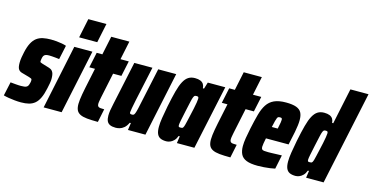

<svg xmlns="http://www.w3.org/2000/svg" viewBox="-100 -1104 2853 1474"><g transform="rotate(15 1327.0 -367.5)"><path d="M116 8Q93 8 67 5.5Q41 3 17 -1Q-7 -5 -24 -10L0 -120Q9 -119 20 -118Q31 -117 42.5 -116Q54 -115 64.5 -114.5Q75 -114 83 -114Q98 -114 110 -115.5Q122 -117 130.5 -122.5Q139 -128 143 -141Q145 -148 147.5 -156.5Q150 -165 150 -177Q150 -186 144.5 -189Q139 -192 126 -196L66 -213Q47 -218 37.5 -233Q28 -248 28 -283Q28 -305 32 -328Q36 -351 40 -369Q50 -415 65.5 -444.5Q81 -474 102.5 -490Q124 -506 152.5 -512Q181 -518 215 -518Q236 -518 259 -516Q282 -514 303 -510Q324 -506 338 -501L314 -389Q301 -391 285.5 -392.5Q270 -394 256.5 -395Q243 -396 234 -396Q219 -396 209.5 -393.5Q200 -391 194 -385Q188 -379 185 -368Q184 -362 182 -354Q180 -346 180 -337Q180 -330 184 -327.5Q188 -325 198 -322L244 -308Q256 -305 268.5 -299Q281 -293 289 -277Q297 -261 297 -226Q297 -213 293.5 -192Q290 -171 285 -150Q275 -102 260.5 -71Q246 -40 226 -23Q206 -6 179 1Q152 8 116 8Z M419 -590 451 -743H595L563 -590ZM295 0 402 -510H546L438 0Z M726 0Q674 0 639 -3.5Q604 -7 583.5 -17.5Q563 -28 554.5 -46.5Q546 -65 546 -95Q546 -111 548.5 -130.5Q551 -150 555 -174Q559 -198 565 -226L599 -388H554L580 -510H625L656 -658H800L769 -510H835L809 -388H743L701 -188Q699 -176 697 -166.5Q695 -157 694 -149Q693 -141 693 -135Q693 -122 698.5 -115.5Q704 -109 716 -107.5Q728 -106 748 -106Z M869 8Q841 8 823.5 0Q806 -8 798.5 -25Q791 -42 791 -68Q791 -86 794.5 -109.5Q798 -133 805 -163L879 -510H1023L964 -236Q955 -193 951 -170Q947 -147 946 -136Q946 -130 948 -127Q950 -124 954 -123Q958 -122 963 -122Q972 -122 977 -125Q982 -128 987 -140.5Q992 -153 998.5 -181Q1005 -209 1015 -258L1069 -510H1212L1104 0H965L973 -57H964Q951 -29 934 -15Q917 -1 900 3.5Q883 8 869 8Z M1271 8Q1243 8 1224.5 -0.5Q1206 -9 1197 -29.5Q1188 -50 1188 -85Q1188 -115 1194.5 -156.5Q1201 -198 1212 -255Q1227 -329 1240.5 -379.5Q1254 -430 1270.5 -460.5Q1287 -491 1308.5 -504.5Q1330 -518 1360 -518Q1386 -518 1403 -511Q1420 -504 1428.5 -490.5Q1437 -477 1438 -458H1447L1463 -510H1602L1493 0H1354L1362 -56H1353Q1344 -32 1330 -18Q1316 -4 1300.5 2Q1285 8 1271 8ZM1350 -122Q1357 -122 1362 -123Q1367 -124 1371 -130.5Q1375 -137 1379 -151Q1382 -161 1387 -183.5Q1392 -206 1398.5 -234Q1405 -262 1411 -290Q1417 -318 1420.5 -340Q1424 -362 1424 -371Q1424 -383 1419.5 -385.5Q1415 -388 1407 -388Q1398 -388 1393 -385.5Q1388 -383 1383 -371.5Q1378 -360 1372 -332.5Q1366 -305 1355 -255Q1344 -203 1338.5 -176Q1333 -149 1333 -137Q1333 -130 1335 -126.5Q1337 -123 1341 -122.5Q1345 -122 1350 -122Z M1779 0Q1727 0 1692 -3.5Q1657 -7 1636.5 -17.5Q1616 -28 1607.5 -46.5Q1599 -65 1599 -95Q1599 -111 1601.5 -130.5Q1604 -150 1608 -174Q1612 -198 1618 -226L1652 -388H1607L1633 -510H1678L1709 -658H1853L1822 -510H1888L1862 -388H1796L1754 -188Q1752 -176 1750 -166.5Q1748 -157 1747 -149Q1746 -141 1746 -135Q1746 -122 1751.5 -115.5Q1757 -109 1769 -107.5Q1781 -106 1801 -106Z M1998 8Q1940 8 1907.5 -5Q1875 -18 1862 -44.5Q1849 -71 1849 -109Q1849 -138 1855 -174.5Q1861 -211 1870 -254Q1884 -320 1897.5 -369.5Q1911 -419 1932.5 -452Q1954 -485 1990 -501.5Q2026 -518 2083 -518Q2136 -518 2165.5 -507Q2195 -496 2207 -473.5Q2219 -451 2219 -414Q2219 -395 2216 -371Q2213 -347 2207.5 -318Q2202 -289 2194 -254L2185 -212H2005Q2000 -187 1997 -170Q1994 -153 1994 -142Q1994 -129 1999 -123Q2004 -117 2016.5 -115.5Q2029 -114 2049 -114Q2059 -114 2078 -114.5Q2097 -115 2119 -116Q2141 -117 2157 -117L2134 -6Q2118 -2 2095 1Q2072 4 2047 6Q2022 8 1998 8ZM2026 -308H2073L2076 -323Q2081 -346 2083 -359Q2085 -372 2085 -380Q2085 -387 2083 -390.5Q2081 -394 2077 -395Q2073 -396 2067 -396Q2060 -396 2055 -394Q2050 -392 2046 -383.5Q2042 -375 2037.5 -357.5Q2033 -340 2026 -308Z M2298 8Q2270 8 2251.5 -0.5Q2233 -9 2224 -29.5Q2215 -50 2215 -85Q2215 -115 2221.5 -156.5Q2228 -198 2239 -255Q2254 -329 2267.5 -379.5Q2281 -430 2297.5 -460.5Q2314 -491 2335.5 -504.5Q2357 -518 2387 -518Q2413 -518 2430 -511Q2447 -504 2455.5 -490.5Q2464 -477 2465 -458H2474L2534 -743H2678L2520 0H2381L2389 -56H2380Q2371 -32 2357 -18Q2343 -4 2327.5 2Q2312 8 2298 8ZM2377 -122Q2384 -122 2389 -123Q2394 -124 2398 -130.5Q2402 -137 2406 -151Q2409 -161 2414 -183.5Q2419 -206 2425.5 -234Q2432 -262 2438 -290Q2444 -318 2447.5 -340Q2451 -362 2451 -371Q2451 -383 2446.5 -385.5Q2442 -388 2434 -388Q2425 -388 2420 -385.5Q2415 -383 2410 -371.5Q2405 -360 2399 -332.5Q2393 -305 2382 -255Q2371 -203 2365.5 -176Q2360 -149 2360 -137Q2360 -130 2362 -126.5Q2364 -123 2368 -122.5Q2372 -122 2377 -122Z"/></g></svg>

Font: Saira Condensed Black
Style: Italic
Weight: 900
Width: 3
Italic angle: -12°
Designer: Hector Gatti with collaboration of the Omnibus-Type team
Foundry: Omnibus-Type
Version: Version 1.101